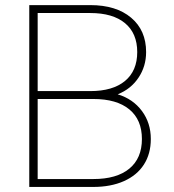

<svg xmlns="http://www.w3.org/2000/svg" viewBox="-20 -739 687 759"><path d="M557.6 -533.2Q557.6 -476.6 527.3 -431.6Q497.1 -386.7 445.3 -366.2Q505.9 -347.7 541 -300.3Q576.2 -252.9 576.2 -189.5Q576.2 -130.9 548.8 -88.4Q521.5 -45.9 469.7 -22.9Q418 0 348.6 0H95.7V-718.8H336.9Q439.5 -718.8 498.5 -668.9Q557.6 -619.1 557.6 -533.2ZM541 -189.5Q541 -265.6 491.2 -306.6Q441.4 -347.7 348.6 -347.7H128.9V-31.2H348.6Q441.4 -31.2 491.2 -72.3Q541 -113.3 541 -189.5ZM522.5 -533.2Q522.5 -607.4 474.1 -647.5Q425.8 -687.5 336.9 -687.5H128.9V-378.9H336.9Q425.8 -378.9 474.1 -418.9Q522.5 -459 522.5 -533.2Z"/></svg>

Font: Min Sans VF VF
Style: Regular
Weight: 400
Designer: Jinseong-Kim, NotoSansCJK, Nunito
Foundry: Jinseong-Kim
Version: Version 1.420;Glyphs 3.1.2 (3151)